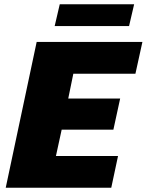

<svg xmlns="http://www.w3.org/2000/svg" viewBox="-20 -886 692 906"><path d="M7 0 153 -688H652L619 -538H326L302 -421H547L515 -274H271L244 -150H537L505 0ZM238 -763 262 -866H613L589 -763Z"/></svg>

Font: Saira ExtraBold
Style: Italic
Weight: 800
Italic angle: -12°
Designer: Hector Gatti with collaboration of the Omnibus-Type team
Foundry: Omnibus-Type
Version: Version 1.100; ttfautohint (v1.8.3)